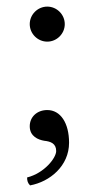

<svg xmlns="http://www.w3.org/2000/svg" viewBox="-20 -428 276 581"><path d="M123 -95C92 -95 70 -74 70 -46C70 -15 96 -5 114 -2C133 0 150 6 150 29C150 50 114 96 62 109C62 119 64 126 71 133C131 122 189 74 189 4C189 -56 163 -95 123 -95ZM70 -355C70 -326 94 -302 123 -302C152 -302 176 -326 176 -355C176 -384 152 -408 123 -408C94 -408 70 -384 70 -355Z"/></svg>

Font: Libertinus Serif
Style: Regular
Weight: 400
Designer: Philipp H. Poll, Khaled Hosny
Foundry: Caleb Maclennan
Version: Version 7.050;RELEASE